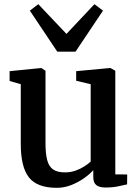

<svg xmlns="http://www.w3.org/2000/svg" viewBox="-20 -889 666 920"><path d="M485.5 9.5Q456 9.5 441.5 -2Q427 -13.5 427 -40.5V-73.5Q409.5 -54 381.8 -34.5Q354 -15 320.8 -2Q287.5 11 252 11Q158.5 11 119 -38.5Q79.5 -88 79.5 -200V-485.5L26 -501V-548L176.5 -563H178.5L198 -550V-204.5Q198 -153.5 206 -122.5Q214 -91.5 234.2 -77.2Q254.5 -63 291 -63Q319 -63 342.5 -71.5Q366 -80 384.2 -91.8Q402.5 -103.5 414.5 -114.5V-485.5L345 -502V-548L506 -563H509.5L532.5 -550V-53.5L589.5 -53L589 -5.5Q571.5 -1.5 545.5 4Q519.5 9.5 485.5 9.5ZM254.5 -641.5 123 -838 163.5 -869 298.5 -726.5 432.5 -869 473.5 -838 342 -641.5Z"/></svg>

Font: Merriweather 28pt SemiBold
Style: Regular
Weight: 600
Version: Version 2.100